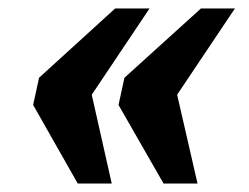

<svg xmlns="http://www.w3.org/2000/svg" viewBox="-20 -496 586 452"><path d="M365 -64H445L397 -273L533 -476H453L273 -313L259 -249ZM163 -64H243L196 -273L332 -476H251L72 -313L58 -249Z"/></svg>

Font: Noto Serif SemiCondensed Black
Style: Italic
Weight: 900
Width: 4
Italic angle: -12°
Designer: Monotype Design Team
Foundry: Monotype Imaging Inc.
Version: Version 2.014